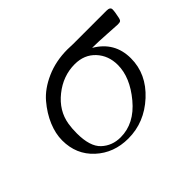

<svg xmlns="http://www.w3.org/2000/svg" viewBox="-95 -610 800 800"><g transform="rotate(-45 304.5 -210.0)"><path d="M74.2 -178.2Q74.2 -218.3 92 -260.7Q109.9 -303.2 142.8 -342Q175.8 -380.9 232.4 -406Q289.1 -431.2 357.9 -431.2Q363.8 -431.2 373.8 -430.7Q383.8 -430.2 390.1 -430.2H586.9Q608.9 -430.2 608.9 -416Q608.9 -401.9 602.1 -371.1Q600.1 -362.3 595.9 -359.1Q591.8 -356 580.1 -356Q577.1 -356 522.5 -359.4Q467.8 -362.8 441.9 -362.8H435.1Q519 -314 519 -217.8Q519 -126 444.6 -57.4Q370.1 11.2 274.9 11.2Q189.9 11.2 132.1 -42Q74.2 -95.2 74.2 -178.2ZM138.2 -155.8Q138.2 -78.6 172.1 -46.9Q206.1 -15.1 255.9 -15.1Q336.9 -15.1 398.9 -89.6Q460.9 -164.1 460.9 -236.8Q460.9 -292 426.5 -329.1Q392.1 -366.2 335.9 -366.2Q267.1 -366.2 210 -320.6Q152.8 -274.9 142.1 -209Q138.2 -185.5 138.2 -155.8Z"/></g></svg>

Font: CMU Serif Extra
Style: RomanSlanted
Weight: 500
Italic angle: -9.46001°
Version: Version 0.7.0